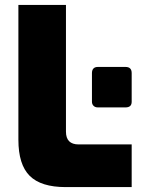

<svg xmlns="http://www.w3.org/2000/svg" viewBox="-20 -763 577 783"><path d="M55 -193V-743H249V-226Q249 -174 301 -174H517V0H248Q147 0 101 -46Q55 -92 55 -193ZM355 -348V-465Q355 -477 361 -483.5Q367 -490 379 -490H492Q517 -490 517 -465V-348Q517 -325 492 -325H379Q368 -325 361.5 -331.5Q355 -338 355 -348Z"/></svg>

Font: Exo Black
Style: Regular
Weight: 900
Designer: Natanael Gama
Foundry: Natanael Gama
Version: Version 1.500; ttfautohint (v1.6)